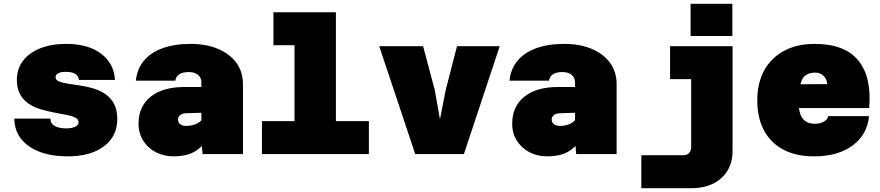

<svg xmlns="http://www.w3.org/2000/svg" viewBox="-20 -804 4590 1002"><path d="M333 12Q250 12 187.5 -11.5Q125 -35 90 -79.5Q55 -124 55 -185H243Q243 -159 265.5 -146.5Q288 -134 327 -134Q354 -134 372 -142.5Q390 -151 390 -166Q390 -182 372.5 -190.5Q355 -199 326.5 -204.5Q298 -210 263.5 -216.5Q229 -223 194.5 -233Q160 -243 131.5 -261.5Q103 -280 85.5 -310.5Q68 -341 68 -387Q68 -444 99.5 -486Q131 -528 189 -551.5Q247 -575 325 -575Q440 -575 507.5 -524Q575 -473 580 -387H392Q390 -407 373.5 -418Q357 -429 322 -429Q296 -429 283 -421Q270 -413 270 -401Q270 -386 287.5 -379Q305 -372 333.5 -367.5Q362 -363 396.5 -358Q431 -353 465.5 -343Q500 -333 528.5 -314Q557 -295 574.5 -263.5Q592 -232 592 -183Q592 -92 522 -40Q452 12 333 12Z M1037 0 1031 -73V-374Q1031 -399 1013 -413.5Q995 -428 965 -428Q934 -428 916 -416.5Q898 -405 895 -383H689Q695 -443 730 -486Q765 -529 827.5 -552Q890 -575 975 -575Q1055 -575 1116.5 -549.5Q1178 -524 1213 -477Q1248 -430 1248 -364V0ZM886 12Q835 12 793.5 -9.5Q752 -31 727.5 -69.5Q703 -108 703 -159Q703 -248 766 -299Q829 -350 943 -350H1049L1046 -216L951 -213Q931 -212 920 -203Q909 -194 909 -180Q909 -165 920.5 -156Q932 -147 951 -147Q980 -147 1003 -157Q1026 -167 1039 -186L1058 -73Q1031 -31 989.5 -9.5Q948 12 886 12Z M1517 0V-740H1733V0ZM1347 0V-172H1905V0ZM1407 -568V-740H1625V-568Z M2147 0 1959 -563H2188L2249 -334L2276 -181L2306 -334L2365 -563H2588L2401 0Z M2987 0 2981 -73V-374Q2981 -399 2963 -413.5Q2945 -428 2915 -428Q2884 -428 2866 -416.5Q2848 -405 2845 -383H2639Q2645 -443 2680 -486Q2715 -529 2777.5 -552Q2840 -575 2925 -575Q3005 -575 3066.5 -549.5Q3128 -524 3163 -477Q3198 -430 3198 -364V0ZM2836 12Q2785 12 2743.5 -9.5Q2702 -31 2677.5 -69.5Q2653 -108 2653 -159Q2653 -248 2716 -299Q2779 -350 2893 -350H2999L2996 -216L2901 -213Q2881 -212 2870 -203Q2859 -194 2859 -180Q2859 -165 2870.5 -156Q2882 -147 2901 -147Q2930 -147 2953 -157Q2976 -167 2989 -186L3008 -73Q2981 -31 2939.5 -9.5Q2898 12 2836 12Z M3803 -563V-16Q3803 43 3776.5 86.5Q3750 130 3702 154Q3654 178 3589 178H3327V6H3547Q3565 6 3576 -5.5Q3587 -17 3587 -36V-563ZM3477 -391V-563H3615V-391ZM3584 -616V-784H3802V-616Z M4228 12Q4135 12 4068.5 -23Q4002 -58 3967 -123.5Q3932 -189 3932 -281Q3932 -371 3968.5 -437Q4005 -503 4072.5 -539Q4140 -575 4231 -575Q4389 -575 4459.5 -488Q4530 -401 4516 -240H4098L4100 -364L4297 -365Q4296 -390 4278.5 -407.5Q4261 -425 4235 -425Q4183 -425 4165.5 -388Q4148 -351 4148 -271Q4148 -234 4156.5 -209Q4165 -184 4184 -171Q4203 -158 4236 -158Q4258 -158 4278.5 -169Q4299 -180 4302 -198H4515Q4507 -103 4430.5 -45.5Q4354 12 4228 12Z"/></svg>

Font: Azeret Mono Thin Black
Style: Regular
Weight: 900
Version: Version 1.002